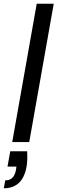

<svg xmlns="http://www.w3.org/2000/svg" viewBox="-39 -760 307 1027"><path d="M15.8 49.2 1.2 131H48.9L46.4 148.6C39.6 185.3 22.6 204.8 -10.9 204.8L-18.7 247C46 247 88.6 211.6 103.1 131.5C107.1 107.4 108.1 79.3 106.1 49.2ZM26.4 0H117.4L248.4 -740H157.4Z"/></svg>

Font: Poppins Devanagari Thin
Style: Italic
Weight: 100
Italic angle: -10°
Designer: Ninad Kale (Devanagari), Jonny Pinhorn (Latin)
Foundry: Indian Type Foundry
Version: 4.005